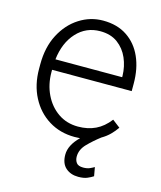

<svg xmlns="http://www.w3.org/2000/svg" viewBox="-109 -617 735 878"><g transform="rotate(15 258.5 -178.0)"><path d="M281.2 9.8Q212.4 9.8 158.7 -23.4Q105 -56.6 74.5 -115.2Q43.9 -173.8 43.9 -249.5V-270.5Q43.9 -352.1 75.4 -412.1Q106.9 -472.2 158.7 -505.1Q210.4 -538.1 270.5 -538.1Q337.9 -538.1 384.5 -506.8Q431.2 -475.6 455.3 -421.1Q479.5 -366.7 479.5 -295.9V-260.3H102.5V-249.5Q102.5 -191.4 125.5 -143.8Q148.4 -96.2 189.2 -68.1Q230 -40 283.7 -40Q330.1 -40 366.5 -57.4Q402.8 -74.7 431.6 -112.3L468.3 -84Q455.6 -65.4 439 -48.8Q422.4 -32.2 400.4 -19.5Q367.7 5.4 340.8 33Q314 60.5 314 93.8Q314 110.4 322.8 122.6Q331.5 134.8 355.5 134.8Q373.5 134.8 386.2 129.2Q398.9 123.5 406.7 118.7L414.1 160.2Q403.3 167.5 386.7 174.6Q370.1 181.6 344.2 181.6Q308.1 181.6 284.7 160.9Q261.2 140.1 261.2 98.6Q261.2 53.7 307.1 8.8Q294.4 9.8 281.2 9.8ZM270.5 -487.8Q203.6 -487.8 158.9 -439.2Q114.3 -390.6 105 -310.5H420.9V-316.9Q419.9 -361.3 403.1 -400.1Q386.2 -439 353.3 -463.4Q320.3 -487.8 270.5 -487.8Z"/></g></svg>

Font: Vazirmatn RD FD ExtraLight
Style: Regular
Weight: 200
Designer: Saber Rastikerdar
Foundry: Saber Rastikerdar
Version: Version 33.003